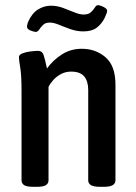

<svg xmlns="http://www.w3.org/2000/svg" viewBox="-20 -718 525 740"><path d="M108 2Q83 2 73 -4.5Q63 -11 63 -23V-366Q63 -429 58 -457.5Q53 -486 53 -498Q53 -507 67 -512.5Q81 -518 99 -520Q117 -522 127 -522Q142 -522 147.5 -507.5Q153 -493 161 -454Q185 -487 219 -508.5Q253 -530 295 -530Q349 -530 387 -497Q425 -464 425 -392V-23Q425 -11 414.5 -4.5Q404 2 380 2H366Q341 2 330.5 -4.5Q320 -11 320 -23V-371Q320 -405 304.5 -423.5Q289 -442 254 -442Q232 -442 214 -432Q196 -422 184 -408Q172 -394 167 -383V-23Q167 -11 157 -4.5Q147 2 122 2ZM118 -595Q111 -595 97.5 -600.5Q84 -606 84 -615Q84 -622 88 -633Q103 -667 126.5 -681.5Q150 -696 176 -696Q200 -696 223 -687.5Q246 -679 266.5 -670.5Q287 -662 302 -662Q321 -662 330.5 -671Q340 -680 345.5 -689Q351 -698 357 -698Q366 -698 379.5 -691Q393 -684 393 -677Q393 -669 383 -648Q371 -625 352.5 -611Q334 -597 301 -597Q276 -597 252 -605.5Q228 -614 207.5 -622.5Q187 -631 172 -631Q155 -631 146 -622Q137 -613 131 -604Q125 -595 118 -595Z"/></svg>

Font: Asap Condensed Medium
Style: Regular
Weight: 500
Width: 3
Designer: Pablo Cosgaya
Foundry: Omnibus-Type
Version: Version 3.001; ttfautohint (v1.8.4.7-5d5b)